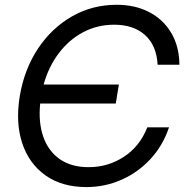

<svg xmlns="http://www.w3.org/2000/svg" viewBox="-20 -759 763 791"><path d="M335.9 11.7Q235.4 11.7 167.5 -36.4Q99.6 -84.5 71.5 -169.2Q43.5 -253.9 61.5 -363.3Q80.1 -473.6 136.2 -558.3Q192.4 -643.1 276.1 -691.2Q359.9 -739.3 460.4 -739.3Q536.6 -739.3 594.5 -709.2Q652.3 -679.2 685.3 -623.8Q718.3 -568.4 719.2 -492.2H629.4Q625 -571.8 577.6 -614.5Q530.3 -657.2 450.7 -657.2Q381.3 -657.2 323 -626.5Q264.6 -595.7 222.4 -540Q180.2 -484.4 159.7 -410.6H469.7L457 -332.5H145.5Q137.7 -254.4 158.4 -195.3Q179.2 -136.2 226.3 -103.3Q273.4 -70.3 345.7 -70.3Q424.3 -70.3 490 -112.8Q555.7 -155.3 586.9 -234.4H676.3Q650.9 -158.7 599.6 -103.5Q548.3 -48.3 480.2 -18.3Q412.1 11.7 335.9 11.7Z"/></svg>

Font: Inter Display
Style: Italic
Weight: 400
Italic angle: -9.39999°
Designer: Rasmus Andersson
Foundry: rsms
Version: Version 4.000;git-a52131595